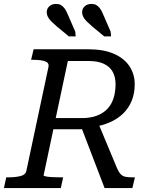

<svg xmlns="http://www.w3.org/2000/svg" viewBox="-39 -962 788 982"><path d="M373 -321 459 -343 559 -103Q568 -82 578 -71.5Q588 -61 602 -58Q616 -55 637 -55H651L638 0H496ZM284 -55 272 0H-19L-7 -55H4Q40 -55 66 -61.5Q92 -68 96 -89L209 -620Q213 -641 191.5 -648.5Q170 -656 131 -656H120L133 -710H412Q491 -710 543.5 -687Q596 -664 623 -623.5Q650 -583 650 -531Q650 -485 635 -447.5Q620 -410 591.5 -382Q563 -354 523 -336.5Q483 -319 433 -312Q422 -309 411.5 -306.5Q401 -304 392 -302.5Q383 -301 374 -301H234L184 -65Q184 -62 196.5 -59.5Q209 -57 229 -56Q249 -55 269 -55ZM414 -650H308L246 -358H379Q423 -358 455.5 -370Q488 -382 509.5 -404.5Q531 -427 541.5 -459Q552 -491 552 -532Q552 -568 537.5 -594.5Q523 -621 492.5 -635.5Q462 -650 414 -650ZM306 -892 346 -800 348 -776H313L250 -828Q234 -842 223 -853Q212 -864 206 -875.5Q200 -887 200 -899Q200 -918 213.5 -930Q227 -942 248 -942Q262 -942 272 -936.5Q282 -931 290.5 -920Q299 -909 306 -892ZM487 -892 527 -800 529 -776H494L431 -828Q415 -842 404 -853Q393 -864 387 -875.5Q381 -887 381 -899Q381 -918 394.5 -930Q408 -942 429 -942Q443 -942 453 -936.5Q463 -931 471.5 -920Q480 -909 487 -892Z"/></svg>

Font: Roboto Serif
Style: Italic
Weight: 400
Italic angle: -10°
Designer: Greg Gazdowicz
Foundry: Commercial Type
Version: Version 1.008